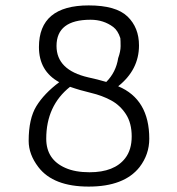

<svg xmlns="http://www.w3.org/2000/svg" viewBox="-20 -686 653 710"><path d="M199 -382Q124 -423 124 -512Q124 -666 308 -666Q409 -666 451.5 -625Q494 -584 494 -518Q494 -428 417 -367Q532 -319 532 -173Q532 -115 496 -68Q439 4 308 4Q177 4 122 -68Q86 -115 86 -165Q86 -247 114.5 -293.5Q143 -340 199 -382ZM239 -365Q151 -295 151 -173Q151 -96 222 -65Q258 -49 311 -49Q403 -49 443 -101Q467 -132 467 -181.5Q467 -231 445.5 -264Q424 -297 390.5 -315Q357 -333 316.5 -342.5Q276 -352 239 -365ZM315 -613Q189 -613 189 -516Q189 -427 306 -400Q339 -393 373 -383Q409 -419 417 -471Q426 -496 426 -515.5Q426 -535 425 -545Q416 -573 399 -586Q363 -613 315 -613Z"/></svg>

Font: Antic
Style: Regular
Weight: 400
Designer: Santiago Orozco
Foundry: Typemade
Version: Version 1.0012